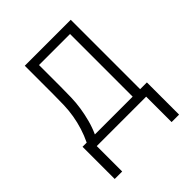

<svg xmlns="http://www.w3.org/2000/svg" viewBox="-198 -649 945 945"><g transform="rotate(-45 275.0 -176.5)"><path d="M51 177V-47H80Q96 -80 107 -115Q118 -150 124 -186Q130 -222 131 -258.5Q132 -295 132 -331V-530H452V-47H499V177H447V0H103V177ZM400 -47V-483H184V-331Q184 -295 183 -258.5Q182 -222 176.5 -186.5Q171 -151 161.5 -115.5Q152 -80 137 -47Z"/></g></svg>

Font: Lode Dark Term
Style: Regular
Weight: 400
Monospace: yes
Designer: Belleve Invis
Foundry: Belleve Invis
Version: Version 29.2.0